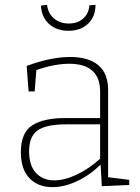

<svg xmlns="http://www.w3.org/2000/svg" viewBox="-20 -765 577 792"><path d="M426 -34 513 -23V-2L400 3L395 -86Q350 -42 297.5 -17.5Q245 7 196 7Q137 7 101.5 -30Q66 -67 66 -137Q66 -218 113 -248Q160 -278 248 -278H393V-387Q393 -502 265 -502Q205 -502 130 -476L123 -388H98L90 -493Q190 -530 270 -530Q344 -530 385 -496.5Q426 -463 426 -393ZM204 -21Q246 -21 296 -44.5Q346 -68 393 -110V-252H252Q170 -252 135 -227Q100 -202 100 -141Q100 -82 128.5 -51.5Q157 -21 204 -21ZM149 -742 174 -745Q178 -710 202.5 -689Q227 -668 264 -668Q300 -668 323 -688.5Q346 -709 349 -743L374 -745Q374 -697 343.5 -667.5Q313 -638 262 -638Q213 -638 182 -666.5Q151 -695 149 -742Z"/></svg>

Font: Bitter Pro ExtraLight
Style: Regular
Weight: 275
Designer: Sol Matas, and Bitter project Authors
Foundry: Sol Matas
Version: Version 1.010